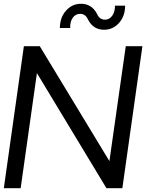

<svg xmlns="http://www.w3.org/2000/svg" viewBox="-28 -994 786 1014"><path d="M288.1 -846.2Q288.6 -901.9 320.8 -938Q353 -974.1 399.9 -974.1Q457 -974.1 484.9 -919.9Q497.6 -890.1 526.9 -890.1Q549.8 -890.1 564.7 -910.9Q579.6 -931.6 579.1 -963.9H632.8Q632.8 -909.2 600.8 -873Q568.8 -836.9 521 -836.9Q463.9 -836.9 436 -892.1Q423.3 -920.9 395 -920.9Q370.6 -920.9 356 -899.9Q341.3 -878.9 342.8 -846.2ZM724.1 -750 618.2 0H534.2L167 -607.9L81.1 0H-7.8L98.1 -750H182.1L549.8 -143.1L636.2 -750Z"/></svg>

Font: Oakes Grotesk
Style: Italic
Weight: 400
Italic angle: -8°
Designer: Samuel Oakes
Foundry: Samuel Oakes
Version: Version 1.000;PS 001.000;hotconv 1.0.88;makeotf.lib2.5.64775